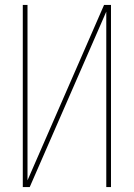

<svg xmlns="http://www.w3.org/2000/svg" viewBox="-20 -755 540 775"><path d="M72 0V-735H91V-27L400 -735H428V0H409V-708L100 0Z"/></svg>

Font: Iosevka Term Curly Thin
Style: Regular
Weight: 100
Designer: Belleve Invis
Foundry: Belleve Invis
Version: Version 32.3.0